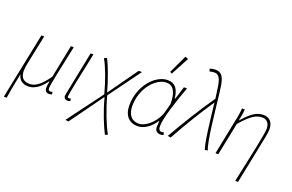

<svg xmlns="http://www.w3.org/2000/svg" viewBox="-112 -1178 2729 1795"><g transform="rotate(20 1253.0 -280.0)"><path d="M6 180H34C48 94 56 50 80 -70C96 -6 138 12 188 12C241 12 300 -22 354 -98H358C353 -64 350 -52 350 -38C350 -2 366 12 396 12C406 12 412 10 422 6L418 -18C412 -16 406 -14 398 -14C384 -14 376 -18 376 -42C376 -78 417 -262 462 -478H434L368 -150C288 -36 235 -14 190 -14C140 -14 98 -36 98 -112C98 -132 102 -162 108 -190L168 -478H140Z M576 12C586 12 594 10 604 6L600 -18C590 -14 587 -14 583 -14C573 -14 568 -19 568 -28C568 -50 608 -240 658 -478H630L544 -50C542 -40 540 -30 540 -24C540 0 556 12 576 12Z M652 192 889 -136H893C926 -8 980 124 1016 192L1042 181C1002 112 946 -26 910 -162L1141 -478H1108L903 -190H899C870 -298 820 -434 788 -490L762 -478C800 -416 848 -288 881 -162L622 186Z M1274 12C1335 12 1400 -31 1446 -102H1450C1448 -80 1446 -58 1446 -46C1446 -3 1472 12 1501 12C1516 12 1521 10 1532 6L1526 -18C1522 -16 1515 -14 1507 -14C1477 -14 1472 -37 1472 -62C1472 -140 1530 -318 1589 -478H1558L1518 -350H1514C1502 -442 1470 -490 1394 -490C1274 -490 1136 -344 1136 -146C1136 -42 1192 12 1274 12ZM1276 -14C1206 -14 1164 -61 1164 -152C1164 -323 1284 -464 1392 -464C1458 -464 1494 -408 1494 -288L1471 -202C1450 -114 1354 -14 1276 -14ZM1408 -560 1504 -740 1474 -752 1388 -570Z M1942 6 1970 0C1936 -78 1911 -354 1888 -544C1876 -642 1868 -734 1782 -734C1756 -734 1740 -730 1724 -724L1734 -698C1748 -704 1758 -706 1778 -706C1840 -706 1850 -640 1864 -532C1866 -515 1868 -497 1871 -478C1761 -319 1668 -167 1572 0L1602 6C1690 -153 1779 -301 1875 -442C1895 -269 1917 -60 1942 6Z M2308 180H2336L2435 -308C2441 -338 2444 -360 2444 -382C2444 -448 2410 -490 2348 -490C2280 -490 2230 -456 2148 -364H2146C2152 -394 2162 -438 2164 -478H2136C2134 -434 2126 -396 2118 -358L2046 0H2074L2140 -326C2236 -436 2286 -464 2346 -464C2390 -464 2418 -430 2418 -380C2418 -326 2366 -92 2308 180Z"/></g></svg>

Font: Source Sans Pro ExtraLight
Style: Italic
Weight: 200
Italic angle: -11°
Designer: Paul D. Hunt
Foundry: Adobe Systems Incorporated
Version: Version 3.006;hotconv 1.0.111;makeotfexe 2.5.65597